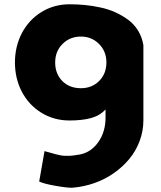

<svg xmlns="http://www.w3.org/2000/svg" viewBox="-20 -602 750 897"><path d="M305.2 -582Q341.8 -582 376.7 -578.6Q411.6 -575.2 449.2 -567.1Q486.8 -559.1 519 -544.4Q551.3 -529.8 578.9 -509.5Q606.4 -489.3 625 -459Q643.6 -428.7 649.9 -391.1V-40Q649.9 10.3 632.3 57.1Q614.7 104 583.7 141.1Q552.7 178.2 511.2 207.3Q469.7 236.3 420.7 253.4Q371.6 270.5 319.8 274.9Q298.8 276.4 241.9 266.6Q185.1 256.8 163.1 246.1L188 104Q197.8 106.4 215.6 111.6Q233.4 116.7 239.5 118.4Q245.6 120.1 258.5 122.8Q271.5 125.5 278.6 125.7Q285.6 126 297.9 126Q310.1 126 322.3 124.5Q334.5 123 351.1 120.1Q404.3 110.8 438.7 62.7Q473.1 14.6 473.1 -53.2V-90.8Q446.3 -61.5 404.8 -50.3Q363.3 -39.1 305.2 -39.1Q231.9 -39.1 173.1 -75.4Q114.3 -111.8 82 -173.6Q49.8 -235.4 49.8 -310.1Q49.8 -384.8 82 -446.8Q114.3 -508.8 173.1 -545.4Q231.9 -582 305.2 -582ZM357.9 -189.9Q409.7 -189.9 443.4 -223.9Q477.1 -257.8 477.1 -310.1Q477.1 -362.3 442.6 -396.7Q408.2 -431.2 357.9 -431.2Q307.1 -431.2 272.5 -397Q237.8 -362.8 237.8 -310.1Q237.8 -257.3 271 -223.6Q304.2 -189.9 357.9 -189.9Z"/></svg>

Font: Hussar Preview
Style: Bold
Weight: 700
Foundry: Cannot Into Space Fonts, PlusOne Fonts
Version: Version 2.29RC2 "Millennial"